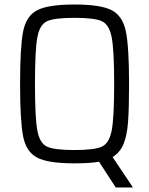

<svg xmlns="http://www.w3.org/2000/svg" viewBox="-20 -716 661 851"><path d="M568 113V115H493L419 1Q378 8 310 8Q193 8 144.5 -17.5Q96 -43 82.5 -111.5Q69 -180 69 -344Q69 -508 82.5 -576.5Q96 -645 144.5 -670.5Q193 -696 310 -696Q427 -696 475.5 -670.5Q524 -645 538 -576.5Q552 -508 552 -344Q552 -235 547.5 -175Q543 -115 527.5 -77.5Q512 -40 479 -20ZM310 -51Q399 -51 431.5 -66Q464 -81 475 -137.5Q486 -194 486 -344Q486 -494 475 -550.5Q464 -607 431.5 -622Q399 -637 310 -637Q221 -637 188.5 -622Q156 -607 145.5 -550.5Q135 -494 135 -344Q135 -194 145.5 -137.5Q156 -81 188.5 -66Q221 -51 310 -51Z"/></svg>

Font: Saira Semi Condensed Light
Style: Regular
Weight: 300
Width: 4
Designer: Hector Gatti with collaboration of the Omnibus-Type team
Foundry: Omnibus-Type
Version: Version 1.001; ttfautohint (v1.8)